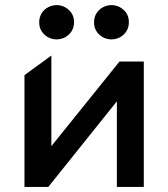

<svg xmlns="http://www.w3.org/2000/svg" viewBox="-20 -738 664 758"><path d="M76.6 0V-441.4L182.8 -518.8V-161L451.7 -495H547.7V0H441.4V-338L170.7 0ZM203.6 -582.5Q176.2 -582.5 155.5 -601.4Q134.8 -620.3 134.8 -650.1Q134.8 -670.1 144.3 -685.4Q153.9 -700.8 169.6 -709.2Q185.3 -717.8 203.6 -717.8Q230.9 -717.8 251.6 -698.9Q272.3 -680.1 272.3 -650.1Q272.3 -630.2 262.8 -614.9Q253.2 -599.7 237.5 -591.1Q221.8 -582.5 203.6 -582.5ZM420.1 -582.5Q392.7 -582.5 372 -601.4Q351.3 -620.3 351.3 -650.1Q351.3 -670.1 360.8 -685.4Q370.4 -700.8 386.1 -709.2Q401.8 -717.8 420.1 -717.8Q447.4 -717.8 468.1 -698.9Q488.8 -680.1 488.8 -650.1Q488.8 -630.2 479.3 -614.9Q469.8 -599.7 454 -591.1Q438.3 -582.5 420.1 -582.5Z"/></svg>

Font: Geologica-Sharp
Style: Regular
Weight: 100
Designer: Sindre Bremnes, Frode Helland
Foundry: Monokrom Skriftforlag AS
Version: Version 1.010;gftools[0.9.28]